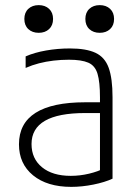

<svg xmlns="http://www.w3.org/2000/svg" viewBox="-20 -719 540 749"><path d="M258 10Q164 10 109 -35Q54 -80 54 -156Q54 -238 119 -279Q184 -320 312 -320H394V-278H312Q103 -278 103 -157Q103 -100 144 -66.5Q185 -33 256 -33Q292 -33 327.5 -41.5Q363 -50 387 -63L370 -31V-339Q370 -399 360.5 -431Q351 -463 324.5 -474.5Q298 -486 249 -486Q218 -486 188.5 -482.5Q159 -479 132 -472Q105 -465 80 -454V-499Q114 -514 159.5 -522Q205 -530 253 -530Q316 -530 352.5 -513Q389 -496 404 -454.5Q419 -413 419 -340V-22Q389 -8 344.5 1Q300 10 258 10ZM131 -591Q106 -591 90.5 -605.5Q75 -620 75 -645Q75 -670 90.5 -684.5Q106 -699 131 -699Q156 -699 171.5 -684.5Q187 -670 187 -645Q187 -620 171.5 -605.5Q156 -591 131 -591ZM369 -591Q344 -591 328.5 -605.5Q313 -620 313 -645Q313 -670 328.5 -684.5Q344 -699 369 -699Q394 -699 409.5 -684.5Q425 -670 425 -645Q425 -620 409.5 -605.5Q394 -591 369 -591Z"/></svg>

Font: M PLUS 1 Code Light
Style: Regular
Weight: 300
Designer: Coji Morishita
Foundry: UNDERFOREST DESIGN
Version: Version 1.002